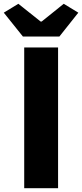

<svg xmlns="http://www.w3.org/2000/svg" viewBox="-42 -995 434 1015"><path d="M86 -744H265V0H86ZM-22 -928 55 -975 173 -881H178L295 -975L372 -928L272 -802H79Z"/></svg>

Font: KaiGen Gothic KR Heavy
Style: Heavy
Weight: 900
Designer: Ryoko NISHIZUKA  (kana & ideographs); Paul D. Hunt (Latin, Greek & Cyrillic); Wenlong ZHANG  (bopomofo); Sandoll Communi
Foundry: Adobe Systems Incorporated
Version: Version 1.002 March 28, 2018